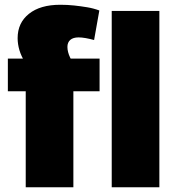

<svg xmlns="http://www.w3.org/2000/svg" viewBox="-20 -786 752 806"><path d="M88 -403H13V-540H169L131 -463Q103 -496 86 -523Q69 -550 61.5 -575.5Q54 -601 54 -626Q54 -690 101.5 -728Q149 -766 233 -766Q263 -766 291 -763Q319 -760 346 -755.5Q373 -751 397 -742L375 -618Q357 -623 340 -626Q323 -629 310 -629Q287 -629 275 -618.5Q263 -608 263 -589Q263 -568 274.5 -544Q286 -520 308 -486L191 -540H398V-403H288V0H88ZM649 -740V0H449V-740Z"/></svg>

Font: Pathway Extreme 28pt ExtraBold
Style: Regular
Weight: 800
Designer: Eduardo Rodriguez Tunni
Foundry: Eduardo Rodriguez Tunni
Version: Version 1.001;gftools[0.9.26]